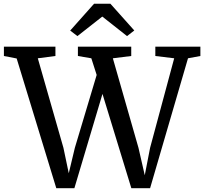

<svg xmlns="http://www.w3.org/2000/svg" viewBox="-40 -988 1072 1008"><path d="M-19.5 -694V-743H251V-694L158.5 -682L293 -212L321 -78.5L353 -212L467.5 -594.5L439.5 -682L369 -694V-743H649V-694L552.5 -682L687 -212L720 -68L748 -212L874.5 -682L775.5 -694V-743H1012V-694L947 -682L748 0H649.5L498 -495L350.5 0H255.5L47.5 -681ZM366.5 -798.5 328.5 -827.5 454 -968.5H539.5L665 -828L627 -798.5L497 -901Z"/></svg>

Font: Merriweather 24pt
Style: Regular
Weight: 400
Designer: Eben Sorkin
Foundry: Eben Sorkin
Version: Version 2.100